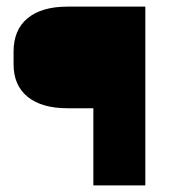

<svg xmlns="http://www.w3.org/2000/svg" viewBox="-20 -560 566 580"><path d="M419 -540V0H262V-233H184Q106 -233 63.5 -267.5Q21 -302 21 -366V-404Q21 -470 63.5 -505Q106 -540 184 -540Z"/></svg>

Font: Pathway Extreme 28pt
Style: Bold
Weight: 700
Designer: Eduardo Rodriguez Tunni
Foundry: Eduardo Rodriguez Tunni
Version: Version 1.001;gftools[0.9.26]